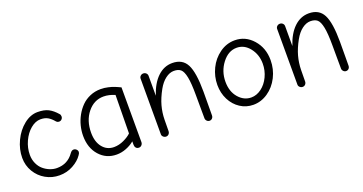

<svg xmlns="http://www.w3.org/2000/svg" viewBox="-33 -954 2698 1429"><g transform="rotate(-20 1316.0 -240.0)"><path d="M264.2 5.9Q205.6 5.9 155.5 -22.5Q105.5 -50.8 75.7 -100.8Q45.9 -150.9 45.9 -210.9Q45.9 -278.8 77.1 -344.5Q108.4 -410.2 160.4 -451.7Q212.4 -493.2 269 -493.2Q321.3 -493.2 354.5 -476.1Q387.7 -459 418.9 -422.9Q426.8 -415 426.8 -401.9Q426.8 -389.2 418.2 -380.1Q409.7 -371.1 397 -371.1Q383.3 -371.1 374 -381.8Q352.1 -408.2 328.9 -421.6Q305.7 -435.1 271 -435.1Q231 -435.1 192.6 -403.1Q154.3 -371.1 130.6 -319.3Q106.9 -267.6 106.9 -212.9Q106.9 -175.3 121.3 -143.8Q135.7 -112.3 158.9 -92.8Q182.1 -73.2 209.5 -62.5Q236.8 -51.8 264.2 -51.8Q349.6 -51.8 397.9 -121.1Q410.6 -139.2 425.8 -139.2Q438.5 -139.2 447.8 -130.1Q457 -121.1 457 -108.9Q457 -99.6 446.8 -85.9Q421.4 -48.3 372.3 -21.2Q323.2 5.9 264.2 5.9Z M889.2 14.2Q874 14.2 866 4.6Q857.9 -4.9 857.9 -19V-46.9Q830.1 -23.4 792.7 -8.8Q755.4 5.9 716.8 5.9Q634.8 5.9 581.3 -54.2Q527.8 -114.3 527.8 -210Q527.8 -249.5 537.8 -289.6Q547.9 -329.6 568.1 -366.2Q588.4 -402.8 616.5 -431.2Q644.5 -459.5 683.8 -476.3Q723.1 -493.2 768.1 -493.2Q783.2 -493.2 798.3 -491.5Q813.5 -489.7 827.6 -486.3Q841.8 -482.9 853 -479.7Q864.3 -476.6 876.5 -471.4Q888.7 -466.3 894.8 -463.6Q900.9 -460.9 910.2 -456.5Q919.4 -452.1 919.9 -452.1V-19Q919.9 -5.4 911.1 4.4Q902.3 14.2 889.2 14.2ZM716.8 -53.2Q756.3 -53.2 795.2 -71.5Q834 -89.8 855 -110.8L858.9 -414.1Q812.5 -434.1 770 -434.1Q694.3 -434.1 643.1 -370.6Q591.8 -307.1 591.8 -211.9Q591.8 -139.2 626.5 -96.2Q661.1 -53.2 716.8 -53.2Z M1107.4 5.9Q1094.7 5.9 1085.2 -2.9Q1075.7 -11.7 1075.7 -22.9V-463.9Q1075.7 -476.6 1085 -485.4Q1094.2 -494.1 1107.4 -494.1Q1120.1 -494.1 1129.4 -485.4Q1138.7 -476.6 1138.7 -463.9V-306.2Q1168 -396 1219 -444.6Q1270 -493.2 1335.4 -493.2Q1416.5 -493.2 1449.5 -429.2Q1482.4 -365.2 1482.4 -213.9Q1482.4 -155.8 1481.9 -98.9Q1481.4 -42 1481.4 -25.9Q1481.4 -12.7 1473.1 -3.4Q1464.8 5.9 1451.7 5.9Q1439.5 5.9 1430.4 -3.4Q1421.4 -12.7 1421.4 -24.9Q1421.4 -40.5 1420.9 -97.2Q1420.4 -153.8 1420.4 -210Q1420.4 -303.2 1410.4 -352.1Q1400.4 -400.9 1381.3 -417.5Q1362.3 -434.1 1326.7 -434.1Q1293.5 -434.1 1260.3 -408.9Q1227.1 -383.8 1201.7 -337.9Q1168.5 -277.8 1154.1 -225.1Q1139.6 -172.4 1138.7 -116.2L1137.7 -26.9Q1137.7 -13.2 1129.2 -3.7Q1120.6 5.9 1107.4 5.9Z M1799.3 5.9Q1742.7 5.9 1696 -24.7Q1649.4 -55.2 1622.8 -107.9Q1596.2 -160.6 1596.2 -224.1Q1596.2 -291.5 1626 -353Q1655.8 -414.6 1710.4 -453.9Q1765.1 -493.2 1830.1 -493.2Q1915 -493.2 1973.6 -426.8Q2032.2 -360.4 2032.2 -264.2Q2032.2 -191.9 2000.5 -129.6Q1968.8 -67.4 1915 -30.8Q1861.3 5.9 1799.3 5.9ZM1803.2 -50.8Q1845.7 -50.8 1884 -79.3Q1922.4 -107.9 1945.3 -156.2Q1968.3 -204.6 1968.3 -258.8Q1968.3 -330.6 1926.8 -383.3Q1885.3 -436 1825.2 -436Q1758.8 -436 1710 -372.3Q1661.1 -308.6 1661.1 -226.1Q1661.1 -148.4 1703.1 -99.6Q1745.1 -50.8 1803.2 -50.8Z M2189 5.9Q2176.3 5.9 2166.7 -2.9Q2157.2 -11.7 2157.2 -22.9V-463.9Q2157.2 -476.6 2166.5 -485.4Q2175.8 -494.1 2189 -494.1Q2201.7 -494.1 2210.9 -485.4Q2220.2 -476.6 2220.2 -463.9V-306.2Q2249.5 -396 2300.5 -444.6Q2351.6 -493.2 2417 -493.2Q2498 -493.2 2531 -429.2Q2564 -365.2 2564 -213.9Q2564 -155.8 2563.5 -98.9Q2563 -42 2563 -25.9Q2563 -12.7 2554.7 -3.4Q2546.4 5.9 2533.2 5.9Q2521 5.9 2512 -3.4Q2502.9 -12.7 2502.9 -24.9Q2502.9 -40.5 2502.4 -97.2Q2502 -153.8 2502 -210Q2502 -303.2 2491.9 -352.1Q2481.9 -400.9 2462.9 -417.5Q2443.8 -434.1 2408.2 -434.1Q2375 -434.1 2341.8 -408.9Q2308.6 -383.8 2283.2 -337.9Q2250 -277.8 2235.6 -225.1Q2221.2 -172.4 2220.2 -116.2L2219.2 -26.9Q2219.2 -13.2 2210.7 -3.7Q2202.1 5.9 2189 5.9Z"/></g></svg>

Font: Comic Neue
Style: Regular
Weight: 400
Designer: Craig Rozynski
Foundry: Craig Rozynski
Version: Version 2.003;hotconv 1.0.109;makeotfexe 2.5.65596